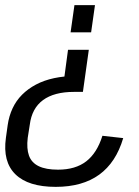

<svg xmlns="http://www.w3.org/2000/svg" viewBox="-26 -560 541 748"><path d="M4 -73Q9 -108 23 -138Q37 -168 60 -191Q83 -214 114 -230.5Q145 -247 184.5 -255.5Q224 -264 270 -264L221 -232L239 -366H320L297 -202H262Q185 -202 141.5 -170Q98 -138 90 -74L82 -23Q77 19 87 46.5Q97 74 125 87.5Q153 101 200 101Q268 101 310 68.5Q352 36 373 -31L454 -22Q426 73 360.5 120.5Q295 168 191 168Q84 168 34 119Q-16 70 -3 -23ZM249 -434 264 -540H344L329 -434Z"/></svg>

Font: Pathway Extreme SemiCondensed
Style: Italic
Weight: 400
Width: 4
Italic angle: -8°
Version: Version 1.001;gftools[0.9.26]